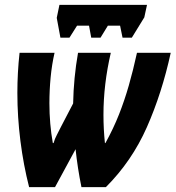

<svg xmlns="http://www.w3.org/2000/svg" viewBox="-20 -765 718 785"><path d="M227 -611 212 -692 223 -745H581L570 -694L519 -611H481L471 -660H421L391 -611H353L344 -660H295L264 -611ZM99 0Q76 -90 63.5 -188.5Q51 -287 51 -385Q51 -468 60 -549H203Q192 -501 187 -448.5Q182 -396 182 -343Q182 -258 196 -180H199Q204 -198 212.5 -213.5Q221 -229 229 -246L279 -342Q280 -394 285 -446Q290 -498 299 -549H433Q403 -420 403 -296Q403 -237 409 -180H411Q444 -240 466.5 -297Q489 -354 506.5 -415Q524 -476 540 -549H678Q642 -384 580.5 -245Q519 -106 413 0H313Q305 -39 299 -78Q293 -117 289 -155L205 0Z"/></svg>

Font: Noto Sans ExtraCondensed ExtraBold
Style: Italic
Weight: 800
Width: 2
Italic angle: -12°
Designer: Monotype Design Team
Foundry: Monotype Imaging Inc.
Version: Version 2.013; ttfautohint (v1.8.4.7-5d5b)